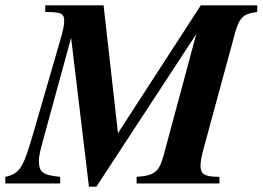

<svg xmlns="http://www.w3.org/2000/svg" viewBox="-54 -689 986 721"><path d="M912 -669H700L389 -189L335 -669H116V-644C180 -644 187 -637 187 -609C187 -595 183 -577 176 -551L69 -182C33 -58 20 -37 -34 -25V0H172V-25C108 -31 92 -41 92 -86C92 -103 98 -128 112 -178L213 -547L280 12H308L683 -561L560 -104C544 -46 528 -29 459 -25V0H770V-25C711 -25 699 -36 699 -68C699 -80 704 -108 709 -125L828 -563C845 -625 861 -638 912 -644Z"/></svg>

Font: XITS
Style: Bold Italic
Weight: 700
Italic angle: -16.33°
Designer: MicroPress Inc., with final additions and corrections provided by Coen Hoffman, Elsevier (retired)
Version: Version 1.105